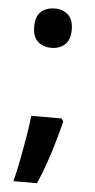

<svg xmlns="http://www.w3.org/2000/svg" viewBox="-51 -584 370 749"><g transform="rotate(5 134.0 -209.5)"><path d="M59 -475Q59 -515 79.5 -533.5Q100 -552 133 -552Q165 -552 185.5 -533.5Q206 -515 206 -475Q206 -435 185 -416.5Q164 -398 133 -398Q100 -398 79.5 -416.5Q59 -435 59 -475ZM204 -116Q190 -57 168.5 11Q147 79 123 133H31Q41 93 50 46.5Q59 0 66.5 -45Q74 -90 78 -127H197Z"/></g></svg>

Font: Noto Sans Lao Looped UI SmCd SmBd
Style: Regular
Weight: 600
Width: 4
Designer: Mark Frömberg, Ben Mitchell
Foundry: The Fontpad Ltd
Version: Version 1.001